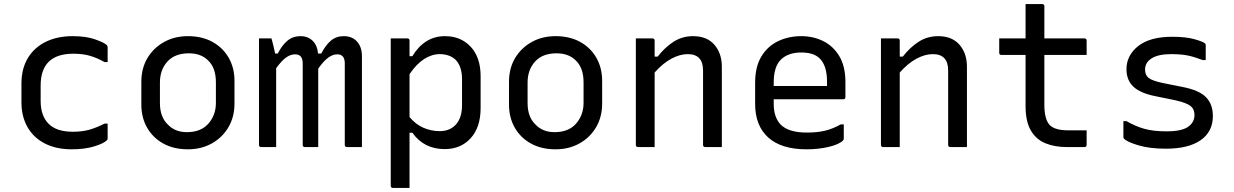

<svg xmlns="http://www.w3.org/2000/svg" viewBox="-20 -720 6040 940"><path d="M335 -543Q402 -543 446.5 -527Q491 -511 502 -500Q507 -495 507 -489V-416H492Q457 -436 421.5 -446.5Q386 -457 339 -457Q179 -457 179 -301V-226Q179 -153 218 -114Q256 -75 337 -75Q384 -75 419.5 -85.5Q455 -96 492 -115H507V-42Q507 -37 504 -34Q489 -18 442 -3.5Q395 11 331 11Q255 11 199.5 -17.5Q144 -46 114.5 -98Q85 -150 85 -219V-310Q85 -384 116.5 -436Q148 -488 204.5 -515.5Q261 -543 335 -543Z M900 -543Q969 -543 1020 -515Q1071 -487 1099.5 -437.5Q1128 -388 1128 -324V-213Q1128 -147 1098 -96.5Q1068 -46 1016.5 -17.5Q965 11 900 11Q831 11 780 -17Q729 -45 700.5 -94.5Q672 -144 672 -208V-319Q672 -386 702 -436Q732 -486 783.5 -514.5Q835 -543 900 -543ZM905 -459Q836 -459 799.5 -418.5Q763 -378 763 -316V-215Q763 -147 802 -110Q837 -73 895 -73Q964 -73 1000.5 -115Q1037 -157 1037 -216V-317Q1037 -388 999 -424Q964 -459 905 -459Z M1332 0H1259Q1248 0 1248 -11V-532H1309Q1309 -532 1312.5 -519.5Q1316 -507 1320 -489.5Q1324 -472 1327 -458H1340Q1361 -499 1387.5 -521Q1414 -543 1451 -543Q1488 -543 1511 -520Q1534 -497 1537 -458H1553Q1574 -499 1600 -521Q1626 -543 1663 -543Q1704 -543 1728 -516.5Q1752 -490 1752 -444V0H1679Q1668 0 1668 -11V-410Q1668 -454 1631 -454Q1609 -454 1586.5 -437.5Q1564 -421 1538 -384V0H1473Q1462 0 1462 -11V-410Q1462 -454 1425 -454Q1402 -454 1380 -438Q1358 -422 1332 -386Z M1893 -532H1974Q1985 -532 1985 -521V-445H1999Q2027 -492 2067 -517.5Q2107 -543 2159 -543Q2236 -543 2284.5 -491Q2333 -439 2333 -347V-191Q2333 -97 2284.5 -43.5Q2236 10 2157 10Q2056 10 1999 -70H1985V200H1904Q1893 200 1893 189ZM2133 -455Q2094 -455 2056.5 -431Q2019 -407 1985 -357V-147Q2015 -111 2053 -94.5Q2091 -78 2133 -78Q2183 -78 2212.5 -111Q2242 -144 2242 -205V-333Q2242 -394 2211 -427Q2181 -455 2133 -455Z M2700 -543Q2769 -543 2820 -515Q2871 -487 2899.5 -437.5Q2928 -388 2928 -324V-213Q2928 -147 2898 -96.5Q2868 -46 2816.5 -17.5Q2765 11 2700 11Q2631 11 2580 -17Q2529 -45 2500.5 -94.5Q2472 -144 2472 -208V-319Q2472 -386 2502 -436Q2532 -486 2583.5 -514.5Q2635 -543 2700 -543ZM2705 -459Q2636 -459 2599.5 -418.5Q2563 -378 2563 -316V-215Q2563 -147 2602 -110Q2637 -73 2695 -73Q2764 -73 2800.5 -115Q2837 -157 2837 -216V-317Q2837 -388 2799 -424Q2764 -459 2705 -459Z M3185 0H3104Q3093 0 3093 -11V-532H3174Q3185 -532 3185 -521V-443H3200Q3235 -488 3277.5 -515.5Q3320 -543 3373 -543Q3441 -543 3477.5 -501Q3514 -459 3514 -393V0H3433Q3422 0 3422 -11V-375Q3422 -455 3347 -455Q3309 -455 3267.5 -433Q3226 -411 3185 -365Z M3903 -543Q3962 -543 4011 -518.5Q4060 -494 4089.5 -444.5Q4119 -395 4119 -318V-245Q4119 -234 4108 -234H3768V-211Q3768 -146 3802 -110Q3841 -71 3930 -71Q3983 -71 4021 -80.5Q4059 -90 4096 -111H4111V-40Q4111 -36 4107 -32Q4088 -13 4038 -1Q3988 11 3929 11Q3805 11 3741 -47Q3677 -105 3677 -211V-315Q3677 -393 3707.5 -443.5Q3738 -494 3789.5 -518.5Q3841 -543 3903 -543ZM3903 -463Q3839 -463 3803.5 -428.5Q3768 -394 3768 -316V-299H4029V-319Q4029 -398 3994 -433Q3978 -449 3955 -456Q3932 -463 3903 -463Z M4385 0H4304Q4293 0 4293 -11V-532H4374Q4385 -532 4385 -521V-443H4400Q4435 -488 4477.5 -515.5Q4520 -543 4573 -543Q4641 -543 4677.5 -501Q4714 -459 4714 -393V0H4633Q4622 0 4622 -11V-375Q4622 -455 4547 -455Q4509 -455 4467.5 -433Q4426 -411 4385 -365Z M5300 -82V-12Q5300 0 5289 0H5202Q5145 0 5099.5 -18Q5054 -36 5027.5 -80Q5001 -124 5001 -201V-451H4883Q4872 -451 4872 -462V-532H5001V-700H5082Q5093 -700 5093 -689V-532H5289Q5300 -532 5300 -521V-451H5093V-207Q5093 -135 5120 -107Q5146 -82 5208 -82Z M5691 -77Q5765 -77 5796.5 -99Q5828 -121 5828 -157Q5828 -185 5809.5 -200.5Q5791 -216 5735 -229L5637 -249Q5562 -264 5528.5 -296Q5495 -328 5495 -381Q5495 -449 5552.5 -494.5Q5610 -540 5719 -540Q5787 -540 5830 -527.5Q5873 -515 5880 -507Q5883 -505 5883 -499V-426H5868Q5829 -441 5796.5 -448Q5764 -455 5714 -455Q5651 -455 5618.5 -434.5Q5586 -414 5586 -379Q5586 -353 5603 -339Q5620 -325 5671 -314L5771 -294Q5852 -278 5885 -243.5Q5918 -209 5918 -152Q5918 -75 5858 -33.5Q5798 8 5688 8Q5609 8 5553.5 -8.5Q5498 -25 5483 -41Q5480 -44 5480 -48V-127H5495Q5538 -102 5582 -89.5Q5626 -77 5691 -77Z"/></svg>

Font: Recursive Mn Lnr St
Style: Regular
Weight: 400
Monospace: yes
Version: Version 1.079;hotconv 1.0.112;makeotfexe 2.5.65598; ttfautoh